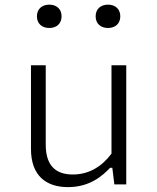

<svg xmlns="http://www.w3.org/2000/svg" viewBox="-20 -774 660 806"><path d="M110 -500V-149C110 -36 174 11.5 265.5 11.5C356 11.5 409.5 -35 442 -69.5H451.5L460 0H510V-500H448V-129C408 -75.5 354.5 -41.5 285.5 -41.5C226 -41.5 172 -67 172 -166.5V-500ZM187 -656.5C217 -656.5 238.5 -674.5 238.5 -705.5C238.5 -736.5 217 -754.5 187 -754.5C156.5 -754.5 135 -736.5 135 -705.5C135 -674.5 156.5 -656.5 187 -656.5ZM433.5 -656.5C463.5 -656.5 485 -674.5 485 -705.5C485 -736.5 463.5 -754.5 433.5 -754.5C403 -754.5 381.5 -736.5 381.5 -705.5C381.5 -674.5 403 -656.5 433.5 -656.5Z"/></svg>

Font: Monaspace Neon ExtraLight
Style: Regular
Weight: 200
Designer: Riley Cran & the Lettermatic Team
Foundry: Lettermatic
Version: Version 1.200 (Monaspace Neon)